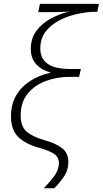

<svg xmlns="http://www.w3.org/2000/svg" viewBox="-20 -780 534 998"><path d="M207.5 198.7Q252 152.3 269 124.5Q286.1 96.7 286.1 66.9Q286.1 37.6 262 20.5Q237.8 3.4 180.2 -12.7Q110.8 -32.2 74 -69.1Q37.1 -106 37.1 -175.3Q37.1 -237.8 64.2 -283.9Q91.3 -330.1 137.7 -359.6Q184.1 -389.2 241.7 -401.9V-403.8Q197.3 -415 168.7 -445.3Q140.1 -475.6 140.1 -525.4Q140.1 -580.6 169.4 -619.9Q198.7 -659.2 244.6 -683.8Q290.5 -708.5 339.4 -719.7Q313.5 -718.3 291.5 -717.5Q269.5 -716.8 233.4 -716.8H178.7L187.5 -759.8H494.1L485.8 -718.8H476.1Q436.5 -718.8 387.2 -708.7Q337.9 -698.7 292.7 -676.3Q247.6 -653.8 218.5 -617.4Q189.5 -581.1 189.5 -527.8Q189.5 -421.4 344.2 -421.4H400.4L391.1 -380.4H339.8Q275.9 -380.4 218 -358.9Q160.2 -337.4 123.8 -293Q87.4 -248.5 87.4 -179.7Q87.4 -122.1 119.1 -95.2Q150.9 -68.4 211.4 -51.3Q268.1 -36.1 301.8 -10.5Q335.4 15.1 335.4 62Q335.4 101.1 315.2 133.3Q294.9 165.5 262.2 198.7Z"/></svg>

Font: Open Sans Light
Style: Italic
Weight: 300
Italic angle: -12°
Designer: Monotype Design Team
Foundry: Monotype Imaging Inc.
Version: Version 3.003; ttfautohint (v1.8.4)